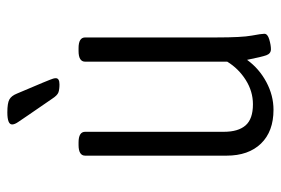

<svg xmlns="http://www.w3.org/2000/svg" viewBox="-141 -617 765 523"><g transform="rotate(-90 241.5 -355.5)"><path d="M204 7Q145 7 112 -27Q79 -61 79 -121V-506Q79 -524 108 -524H115Q144 -524 144 -506V-128Q144 -89 161.5 -69Q179 -49 219 -49Q254 -49 285 -68.5Q316 -88 335 -119V-506Q335 -524 364 -524H372Q401 -524 401 -506V-149Q401 -79 406 -52.5Q411 -26 411 -18Q411 -9 395.5 -4.5Q380 0 369 0Q357 0 352.5 -12.5Q348 -25 340 -65Q316 -32 279.5 -12.5Q243 7 204 7ZM273 -576Q259 -576 251 -579Q243 -582 234 -596L190 -660Q178 -678 171 -688Q164 -698 164 -705Q164 -718 197 -718Q222 -718 232 -712.5Q242 -707 248 -692L278 -621Q281 -613 285.5 -602.5Q290 -592 290 -586Q290 -576 273 -576Z"/></g></svg>

Font: Asap Condensed Light
Style: Regular
Weight: 300
Width: 3
Designer: Pablo Cosgaya
Foundry: Omnibus-Type
Version: Version 3.001; ttfautohint (v1.8.4.7-5d5b)